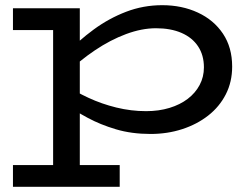

<svg xmlns="http://www.w3.org/2000/svg" viewBox="-20 -503 973 741"><path d="M561 14Q488 14 427.5 -4Q367 -22 318 -48.5Q269 -75 232 -101V-175Q271 -149 321.5 -125.5Q372 -102 429 -88Q486 -74 544 -74Q593 -74 634 -86.5Q675 -99 704.5 -121.5Q734 -144 750.5 -175Q767 -206 767 -243Q767 -290 744.5 -324Q722 -358 680.5 -376Q639 -394 582 -394Q527 -394 466.5 -371.5Q406 -349 346.5 -309Q287 -269 232 -216V-293Q283 -346 341.5 -389Q400 -432 466.5 -457.5Q533 -483 606 -483Q682 -483 743.5 -454.5Q805 -426 840.5 -373Q876 -320 876 -246Q876 -187 851.5 -139Q827 -91 783.5 -57Q740 -23 683 -4.5Q626 14 561 14ZM30 218V134H442V218ZM185 196V-471H288V196ZM30 -387V-471H282V-387Z"/></svg>

Font: BioRhyme SemiExpanded
Style: Regular
Weight: 400
Width: 6
Designer: Aoife Mooney
Foundry: Aoife Mooney Type
Version: Version 1.600;gftools[0.9.33]